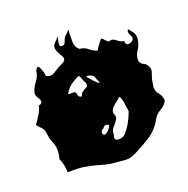

<svg xmlns="http://www.w3.org/2000/svg" viewBox="-110 -715 787 802"><g transform="rotate(-20 284.0 -314.0)"><path d="M277.3 -22Q242.2 -23.9 208.5 -34.7Q175.3 -44.9 140.6 -50.3Q123 -52.7 105.5 -52.7Q96.7 -52.7 87.9 -52.7Q82 -52.7 70.3 -52.7Q70.3 -54.7 70.3 -56.6Q70.3 -71.3 66.9 -85Q63.5 -100.6 57.1 -115.7Q62.5 -136.2 62.5 -156.7Q62 -177.2 52.2 -197.3Q45.4 -215.3 43.9 -235.4Q42.5 -254.9 26.4 -268.6Q21 -273.9 16.1 -279.8Q14.2 -281.7 14.2 -284.2Q14.2 -287.6 19.5 -291.5Q29.3 -306.6 39.1 -322.3Q48.3 -337.9 52.2 -355.5Q60.5 -357.4 64 -360.4Q67.4 -363.3 67.9 -367.2Q67.9 -367.7 67.9 -368.2Q67.9 -377 59.6 -389.2Q53.2 -398.4 53.2 -406.7Q53.2 -410.2 54.2 -413.1Q60.1 -435.1 74.7 -453.6Q89.4 -472.2 92.3 -495.6Q98.1 -509.3 103.5 -509.3Q108.4 -509.3 112.8 -498Q122.6 -475.1 122.6 -463.4Q122.6 -462.9 122.6 -462.4Q131.3 -456.5 140.6 -456.5Q150.9 -456.5 162.1 -463.9Q183.1 -478 200.2 -485.8Q218.8 -492.7 218.8 -504.4Q218.8 -510.3 214.4 -517.1Q200.7 -538.1 196.8 -555.7Q196.8 -555.7 196.8 -559.1Q196.8 -571.3 206.1 -580.1Q216.8 -589.8 224.6 -600.6Q224.1 -589.8 220.7 -579.1Q219.2 -574.2 219.2 -569.3Q219.2 -564 221.2 -558.6Q226.1 -556.6 230.5 -556.6Q241.7 -556.6 245.6 -570.8Q251 -589.8 264.6 -598.1Q269.5 -603.5 273.9 -608.9Q275.4 -610.4 276.4 -610.4Q276.9 -610.4 276.9 -608.4Q276.9 -606 275.9 -600.6Q275.9 -585.9 275.4 -556.2Q275.4 -534.7 293 -520Q313.5 -519 328.6 -505.9Q344.2 -492.7 362.3 -487.3Q367.7 -499 376 -509.3Q384.8 -520 393.1 -530.3Q400.9 -524.9 409.2 -514.6Q415 -507.8 420.9 -507.8Q423.8 -507.8 426.8 -509.3Q428.7 -509.8 430.7 -509.8Q440.4 -509.8 451.7 -500Q464.8 -488.3 479.5 -487.8Q480 -469.2 492.2 -469.2Q496.6 -469.2 502.9 -471.7Q517.1 -477.5 517.1 -487.8Q517.1 -494.1 512.2 -502Q507.3 -509.3 507.3 -516.6Q507.3 -519.5 508.3 -522.9Q509.3 -526.9 511.2 -526.9Q514.6 -526.9 521.5 -515.6Q536.1 -501 536.1 -481.9Q536.1 -478.5 535.6 -474.6Q532.2 -451.2 520 -432.6Q506.8 -415 506.8 -393.6Q506.8 -374.5 529.8 -366.7Q545.4 -352.1 545.4 -335.9Q545.4 -329.1 542.5 -322.3Q533.2 -298.3 530.8 -275.9Q528.8 -268.6 528.8 -261.7Q528.8 -246.1 539.6 -232.4Q553.7 -215.8 553.7 -198.7Q553.7 -196.3 553.2 -193.4Q542.5 -174.8 523.4 -164.6Q504.4 -154.3 493.7 -135.3Q472.2 -94.2 433.1 -69.8Q394 -44.9 353.5 -25.9Q337.9 -18.6 321.3 -18.6Q319.3 -18.6 315.9 -18.6Q296.4 -20 277.3 -22ZM347.2 -119.1Q364.3 -137.7 376.5 -159.7Q388.7 -181.6 397 -205.1Q395 -221.7 392.1 -243.2Q389.2 -264.6 380.9 -275.4Q368.2 -264.2 350.6 -250Q334 -236.8 334 -220.7Q334 -219.2 334 -217.8Q338.9 -210.4 338.9 -204.1Q338.9 -204.1 338.9 -202.6Q338.9 -195.8 335 -189.5Q327.6 -177.2 315.9 -165Q305.7 -154.3 305.7 -140.1Q305.7 -140.1 305.7 -136.7Q302.2 -127.4 302.2 -121.6Q302.2 -110.4 314.5 -109.4Q317.4 -108.9 319.8 -108.9Q335.9 -108.9 347.2 -119.1ZM292 -163.1Q299.3 -171.4 299.3 -176.3Q299.3 -180.7 293.9 -182.6Q291 -184.1 288.1 -184.1Q280.3 -184.1 273.4 -173.8Q261.2 -168.5 261.2 -159.2Q261.2 -156.7 262.2 -153.8Q264.2 -147.5 269.5 -147.5Q274.9 -147.5 282.7 -154.3Q285.2 -155.8 287.6 -158.2Q290 -160.6 292 -163.1ZM238.8 -341.3Q248 -351.6 262.7 -357.9Q271 -361.3 271 -369.6Q271 -376 266.1 -384.3Q262.2 -391.6 258.8 -401.4Q255.9 -411.6 250.5 -415.5Q231 -406.7 213.4 -394Q196.3 -380.9 185.1 -361.8Q185.1 -361.8 185.1 -361.3Q185.1 -356.9 193.4 -357.4Q196.8 -357.4 201.7 -357.9Q203.6 -357.9 205.6 -357.9Q218.8 -357.9 218.8 -345.2Q218.8 -344.7 218.8 -344.2Q220.7 -334 228.5 -331.1Q230 -330.6 231.4 -330.6Q236.8 -330.6 238.8 -341.3ZM314.9 -381.3Q314.5 -395 293 -401.9Q287.6 -403.3 284.7 -403.3Q281.2 -403.3 281.2 -401.4Q281.2 -397.9 290 -389.2Q297.4 -379.4 314.9 -363.3Q320.8 -357.9 322.8 -357.9Q323.7 -357.9 323.7 -359.4Q323.7 -363.8 314.9 -381.3Z"/></g></svg>

Font: Brazier Flame
Style: Regular
Weight: 400
Designer: Walter E Stewart
Version: 0.1